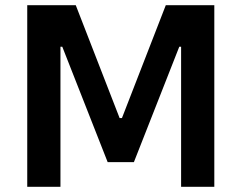

<svg xmlns="http://www.w3.org/2000/svg" viewBox="-20 -720 930 740"><path d="M85 0H213V-540H220L395 -95H496L671 -540H678V0H806V-700H619L450 -265H441L272 -700H85Z"/></svg>

Font: Fixel Display SemiBold
Style: Regular
Weight: 600
Designer: AlfaBravo + MacPaw
Foundry: Kyrylo Tkachov, Marchela Mozhyna, Serhii Makarenko, Maria Weinstein, Zakhar Kryvoshyya
Version: Version 1.211